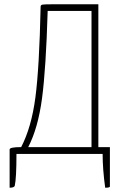

<svg xmlns="http://www.w3.org/2000/svg" viewBox="-20 -720 586 898"><path d="M440 -32H494V152Q494 158 472 158Q460 71 460 0H57Q57 113 49 149Q46 158 25 158V-21Q25 -32 79 -32Q127 -124 145.5 -264Q164 -404 170 -689Q170 -697 179.5 -698.5Q189 -700 228 -700H440ZM408 -32V-669H203Q195 -398 176.5 -259.5Q158 -121 112 -32Z"/></svg>

Font: Yanone Kaffeesatz Thin
Style: Regular
Weight: 250
Designer: Yanone (Cyrillic: Daniel Pouzeot)
Foundry: Yanone
Version: Version 1.003;PS 001.003;hotconv 1.0.88;makeotf.lib2.5.64775